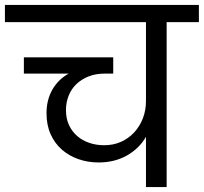

<svg xmlns="http://www.w3.org/2000/svg" viewBox="-47 -760 828 780"><path d="M-27 -740H761V-670H630V0H546V-204Q518 -156 468 -128Q418 -100 354 -100Q310 -100 271.5 -113.5Q233 -127 204 -152.5Q175 -178 158.5 -215Q142 -252 142 -300Q142 -354 165.5 -395.5Q189 -437 232 -461H50V-527H413V-461H378Q342 -461 313 -449.5Q284 -438 263.5 -418.5Q243 -399 232 -371.5Q221 -344 221 -313Q221 -278 233.5 -251.5Q246 -225 267 -207Q288 -189 316 -179.5Q344 -170 376 -170Q414 -170 445 -184Q476 -198 498.5 -222.5Q521 -247 533.5 -279.5Q546 -312 546 -350V-670H-27Z"/></svg>

Font: Poppins
Style: Regular
Weight: 400
Designer: Ninad Kale (Devanagari), Jonny Pinhorn (Latin)
Foundry: Indian Type Foundry
Version: Version 3.002 2017